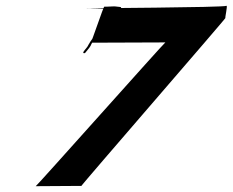

<svg xmlns="http://www.w3.org/2000/svg" viewBox="-20 -798 801 661"><path d="M383.2 -766H384.2C369.8 -755 360.6 -738 347.3 -724C335.7 -712 328 -700 315.7 -686C305.1 -674 294.1 -661 285.2 -645C281.1 -635 273.3 -629 267.6 -620C263.7 -614 272.4 -613 274.9 -618C280.1 -625 287.2 -632 291.7 -640C298.9 -657 310.5 -669 321.5 -682C329 -690 331.1 -697 338.2 -704C350.9 -716 360.2 -730 372.5 -744C375.7 -748 407.3 -773 393.6 -774C387.6 -774 381.2 -776 375.2 -776H371.2C363.2 -776 355.9 -775 346.9 -775H338.9C335.9 -775 295 -651 292 -651L549.3 -652C546.3 -652 106 -157 103 -157L260.3 -158C257.3 -158 759 -736 756 -736C754 -736 763.9 -778 759.9 -778C752 -772 274.4 -770 278.1 -769C279.1 -769 280.8 -768 282.1 -769H291.1C316.1 -769 342.5 -767 368.5 -767H372.5C374.5 -767 381.2 -766 383.2 -766Z"/></svg>

Font: Hussar Wojna
Style: 3Obl
Weight: 400
Designer: Robert Jablonski
Foundry: Cannot Into Space Fonts
Version: Version 1.01